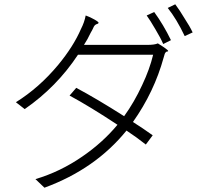

<svg xmlns="http://www.w3.org/2000/svg" viewBox="-20 -835 917 894"><path d="M187 39 145 -1Q260 -35 363 -106Q458 -171 527 -254Q400 -338 304 -390L335 -426Q429 -376 558 -294Q605 -359 642 -439Q677 -513 693 -580H518H343Q244 -430 95 -327L54 -359Q163 -427 251 -533Q322 -619 357 -700Q373 -731 379 -763Q401 -755 420 -744Q441 -732 439 -728Q437 -724 431 -723Q422 -720 417 -711Q409 -693 402 -682Q388 -652 371 -626H666Q700 -626 715 -633Q765 -602 763 -597Q762 -595 758 -595Q752 -594 749 -588Q748 -586 747 -584Q743 -572 742 -567Q698 -407 599 -267Q645 -238 691 -205L659 -162Q616 -196 569 -227Q424 -48 187 39ZM740 -630Q728 -658 704 -698Q679 -741 663 -763L698 -779Q741 -720 776 -648ZM840 -667Q802 -747 761 -798L796 -815Q817 -787 839 -750Q864 -712 877 -684Z"/></svg>

Font: GenSekiGothic TW L
Style: Regular
Weight: 300
Version: Version 1.501;PS 1;hotconv 16.6.51;makeotf.lib2.5.65220